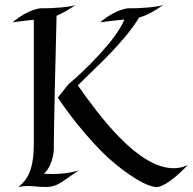

<svg xmlns="http://www.w3.org/2000/svg" viewBox="-20 -743 770 767"><path d="M632 -723C610 -715 541 -709 495 -710C495 -710 449 -711 380 -654C423 -660 458 -663 477 -665C443 -581 312 -455 253 -406L211 -353C312 -202 414 -111 414 -111C486 -47 570 8 611 4C611 4 652 0 730 -84C710 -74 691 -71 674 -71C529 -71 374 -284 291 -402C374 -485 470 -568 536 -673C565 -681 593 -696 632 -723ZM295 -63C295 -63 257 -48 191 -48C180 -48 168 -48 156 -49C195 -87 195 -149 195 -149C195 -149 194 -209 206 -680C228 -689 252 -703 282 -723C261 -715 191 -709 145 -710C145 -710 100 -711 30 -654C66 -659 95 -662 115 -664V-171C115 -65 91 -27 54 4C68 1 79 0 90 0C112 0 132 4 163 4C210 4 225 -16 295 -63Z"/></svg>

Font: Quintessential
Style: Regular
Weight: 400
Designer: Astigmatic (AOETI)
Foundry: Astigmatic (AOETI)
Version: Version 1.000